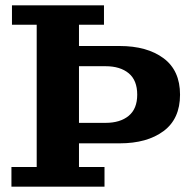

<svg xmlns="http://www.w3.org/2000/svg" viewBox="-20 -702 697 722"><path d="M23 0V-74H118V-609H25V-682H371V-609H277V-74H373V0ZM277 -163V-240H377Q432 -240 464 -266.5Q496 -293 496 -346Q496 -400 464 -426.5Q432 -453 377 -453H277V-529H430Q533 -529 595 -483Q657 -437 657 -346Q657 -255 595 -209Q533 -163 430 -163Z"/></svg>

Font: Montagu Slab 144pt SemiBold
Style: Regular
Weight: 600
Version: Version 1.000